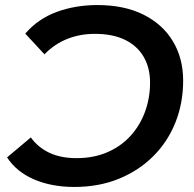

<svg xmlns="http://www.w3.org/2000/svg" viewBox="-20 -730 767 760"><path d="M365 -710Q472 -710 548 -672Q624 -634 664.5 -566.5Q705 -499 705 -411Q705 -322 674.5 -245.5Q644 -169 587 -112Q530 -55 451 -22.5Q372 10 274 10Q184 10 114.5 -20Q45 -50 8 -107L102 -186Q131 -146 176 -125Q221 -104 283 -104Q350 -104 404 -127Q458 -150 496 -191.5Q534 -233 554 -287.5Q574 -342 574 -403Q574 -461 549 -504.5Q524 -548 475.5 -572Q427 -596 355 -596Q297 -596 246.5 -576Q196 -556 156 -515L80 -597Q131 -656 205 -683Q279 -710 365 -710Z"/></svg>

Font: Montserrat Thin SemiBold
Style: Italic
Weight: 600
Italic angle: -11.3°
Version: Version 9.000